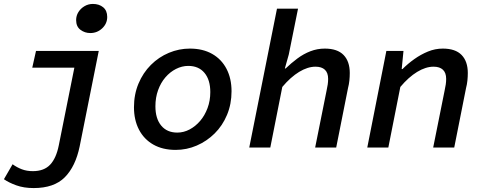

<svg xmlns="http://www.w3.org/2000/svg" viewBox="-41 -750 2461 976"><path d="M130 206Q80 206 41.5 192Q3 178 -21 161L23 85Q45 101 70 110.5Q95 120 126 120Q183 120 214 87Q245 54 258 -12L337 -406H123L142 -491H461L364 -6Q343 96 288.5 151Q234 206 130 206ZM418 -582Q390 -582 368 -598.5Q346 -615 346 -648Q346 -670 357.5 -688.5Q369 -707 388.5 -718.5Q408 -730 431 -730Q463 -730 483.5 -713Q504 -696 504 -664Q504 -630 478.5 -606Q453 -582 418 -582Z M852 12Q786 12 738.5 -15Q691 -42 665.5 -91Q640 -140 640 -205Q640 -270 663 -325Q686 -380 726 -420Q766 -460 817.5 -481.5Q869 -503 924 -503Q990 -503 1037.5 -476Q1085 -449 1110.5 -400Q1136 -351 1136 -286Q1136 -221 1113 -166Q1090 -111 1050 -71.5Q1010 -32 959 -10Q908 12 852 12ZM860 -76Q893 -76 923 -92Q953 -108 976.5 -135.5Q1000 -163 1014 -200.5Q1028 -238 1028 -282Q1028 -344 998.5 -379.5Q969 -415 916 -415Q884 -415 853.5 -399.5Q823 -384 799.5 -356.5Q776 -329 762.5 -291.5Q749 -254 749 -210Q749 -147 778.5 -111.5Q808 -76 860 -76Z M1226 0 1367 -706H1474L1427 -473L1407 -402H1411Q1439 -429 1470.5 -452.5Q1502 -476 1537 -489.5Q1572 -503 1610 -503Q1674 -503 1705.5 -470.5Q1737 -438 1737 -379Q1737 -360 1735 -340.5Q1733 -321 1728 -302L1668 0H1561L1619 -289Q1623 -307 1625 -321Q1627 -335 1627 -349Q1627 -380 1610.5 -395.5Q1594 -411 1563 -411Q1523 -411 1479.5 -384.5Q1436 -358 1394 -308L1333 0Z M1826 0 1923 -491H2010L2001 -399H2005Q2032 -426 2065 -449.5Q2098 -473 2134.5 -488Q2171 -503 2210 -503Q2274 -503 2305.5 -470.5Q2337 -438 2337 -379Q2337 -360 2335 -340.5Q2333 -321 2328 -302L2268 0H2161L2219 -289Q2223 -307 2225 -321Q2227 -335 2227 -349Q2227 -380 2210.5 -395.5Q2194 -411 2163 -411Q2123 -411 2079.5 -384.5Q2036 -358 1994 -308L1933 0Z"/></svg>

Font: Source Code Pro ExtraLight SemiBold
Style: Italic
Weight: 600
Italic angle: -11°
Monospace: yes
Version: Version 1.016;hotconv 1.0.116;makeotfexe 2.5.65601